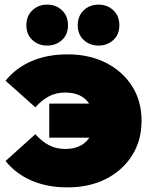

<svg xmlns="http://www.w3.org/2000/svg" viewBox="-20 -796 650 830"><path d="M193 -201V-348H455V-201ZM272 -561Q366 -561 438 -524.5Q510 -488 551 -423.5Q592 -359 592 -274Q592 -189 551 -124Q510 -59 438 -22.5Q366 14 272 14Q184 14 116 -15.5Q48 -45 4 -100L133 -216Q159 -186 190.5 -169Q222 -152 262 -152Q301 -152 328.5 -166.5Q356 -181 370.5 -208.5Q385 -236 385 -274Q385 -312 370.5 -339.5Q356 -367 328.5 -381.5Q301 -396 262 -396Q222 -396 190.5 -379Q159 -362 133 -332L4 -447Q48 -502 116 -531.5Q184 -561 272 -561ZM406 -599Q368 -599 342 -623Q316 -647 316 -687Q316 -727 342 -751.5Q368 -776 406 -776Q444 -776 470 -751.5Q496 -727 496 -687Q496 -647 470 -623Q444 -599 406 -599ZM184 -599Q146 -599 120 -623Q94 -647 94 -687Q94 -727 120 -751.5Q146 -776 184 -776Q222 -776 248 -751.5Q274 -727 274 -687Q274 -647 248 -623Q222 -599 184 -599Z"/></svg>

Font: MOST Montserrat Black
Style: Regular
Weight: 900
Designer: Julieta Ulanovsky
Foundry: Julieta Ulanovsky
Version: Version 8.000;March 11, 2024;FontCreator 15.0.0.2926 64-bit